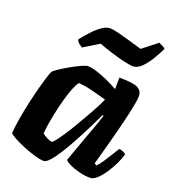

<svg xmlns="http://www.w3.org/2000/svg" viewBox="-132 -822 822 921"><g transform="rotate(20 278.5 -361.5)"><path d="M196 0Q178 0 147.5 -9Q117 -18 85.5 -31Q54 -44 32 -56.5Q10 -69 8 -75Q11 -112 18.5 -155.5Q26 -199 36 -243Q46 -287 56 -324Q66 -361 74 -385.5Q82 -410 85 -414Q90 -421 111 -435Q132 -449 158.5 -464Q185 -479 208 -489.5Q231 -500 241 -500Q260 -500 286.5 -491.5Q313 -483 342.5 -470Q372 -457 400 -441L401 -500Q472 -500 495.5 -487.5Q519 -475 519 -448Q519 -425 508 -374Q497 -323 477.5 -247.5Q458 -172 430 -73L441 -66Q452 -76 465.5 -96Q479 -116 493 -139Q507 -162 517 -178Q526 -178 538 -173Q550 -168 552 -163Q547 -142 534 -114.5Q521 -87 503.5 -60.5Q486 -34 467.5 -17Q449 0 433 0Q404 0 374 -8Q344 -16 323.5 -26.5Q303 -37 300 -44L348 -177Q355 -196 361 -212.5Q367 -229 374.5 -249.5Q382 -270 392 -301L387 -304Q371 -270 350.5 -229Q330 -188 308 -147.5Q286 -107 265 -73.5Q244 -40 226 -20Q208 0 196 0ZM201 -100Q206 -100 218 -115.5Q230 -131 247 -156Q264 -181 282 -212Q300 -243 318 -274Q336 -305 350 -332Q364 -359 372 -377Q319 -392 288 -399.5Q257 -407 227 -409Q217 -397 206 -369Q195 -341 185 -304.5Q175 -268 167.5 -231.5Q160 -195 155.5 -166Q151 -137 151 -124Q161 -115 176.5 -107.5Q192 -100 201 -100ZM443 -573Q427 -573 395 -580.5Q363 -588 326.5 -599.5Q290 -611 261 -622L182 -574Q175 -579 165 -586.5Q155 -594 153 -605Q171 -628 192.5 -651.5Q214 -675 236.5 -691Q259 -707 278 -707Q294 -707 324 -699.5Q354 -692 388 -682Q422 -672 449 -664L524 -723Q529 -719 539 -715.5Q549 -712 557 -703Q543 -674 524.5 -643.5Q506 -613 485 -593Q464 -573 443 -573Z"/></g></svg>

Font: Texturina Medium 12pt Black
Style: Italic
Weight: 900
Italic angle: -11°
Version: Version 1.002